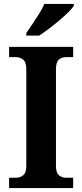

<svg xmlns="http://www.w3.org/2000/svg" viewBox="-20 -951 415 971"><path d="M26 0V-52H61Q81 -52 97 -64.5Q113 -77 113 -110V-601Q113 -637 97 -649.5Q81 -662 61 -662H26V-714H350V-662H314Q291 -662 277 -649Q263 -636 263 -600V-111Q263 -78 278 -65Q293 -52 314 -52H350V0ZM113 -784Q127 -804 144.5 -830Q162 -856 178.5 -882.5Q195 -909 204 -931H353V-921Q345 -908 325 -888.5Q305 -869 279 -847Q253 -825 226.5 -805Q200 -785 178 -771H113Z"/></svg>

Font: Noto Serif Sinhala SemiCondensed
Style: Bold
Weight: 700
Width: 4
Designer: Jelle Bosma - Monotype Design Team
Foundry: Monotype Imaging Inc.
Version: Version 2.007; ttfautohint (v1.8.4.7-5d5b)